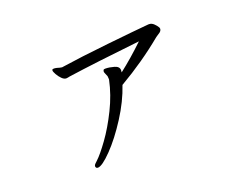

<svg xmlns="http://www.w3.org/2000/svg" viewBox="-92 -690 1184 924"><g transform="rotate(-20 500.0 -227.5)"><path d="M776 -480Q779 -476 779 -471Q779 -459 763 -450Q753 -444 748 -440Q643 -353 516 -279Q491 -204 441 -126Q391 -48 341 3.5Q291 55 269 55Q263 55 260 51Q258 47 258 45Q258 38 265.5 31Q273 24 275 22Q300 -1 339 -55Q378 -109 413.5 -181Q449 -253 464 -325V-330Q464 -339 463 -343Q460 -351 456.5 -358.5Q453 -366 453 -370L455 -378Q457 -381 465 -381Q485 -381 509.5 -374Q534 -367 534 -348Q534 -341 533 -337Q595 -385 662 -449Q431 -424 291 -404Q286 -403 281.5 -402Q277 -401 273 -401Q262 -401 250.5 -412.5Q239 -424 231 -438.5Q223 -453 223 -459Q223 -464 226 -465Q228 -466 232 -466Q238 -466 247 -464Q256 -462 261 -460Q269 -458 272 -458L279 -459Q371 -473 516.5 -488.5Q662 -504 732 -510H736Q749 -510 760 -499.5Q771 -489 776 -480Z"/></g></svg>

Font: Iansui
Style: Regular
Weight: 400
Designer: But Ko / Fontworks Inc.
Foundry: zi-hi.com / Fontworks Inc.
Version: Version 1.002